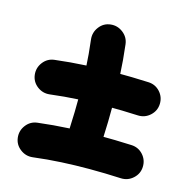

<svg xmlns="http://www.w3.org/2000/svg" viewBox="-87 -642 681 714"><g transform="rotate(15 253.0 -284.5)"><path d="M252.9 -560.3Q226.4 -557.3 210.1 -535.7Q193.8 -514.2 196.9 -487.7Q203.7 -432.4 206.3 -379.4Q208.9 -326.4 208.9 -272.3Q208.9 -212.4 205.9 -150.5Q204.8 -124 223.1 -104.1Q241.5 -84.1 267.9 -83Q294.9 -81.9 314.6 -99.9Q334.2 -117.9 335.3 -144.4Q338.3 -208.5 338.3 -272.3Q338.3 -329.6 335.5 -386.7Q332.8 -443.7 325.6 -503.5Q322.5 -530 301 -546.7Q279.4 -563.4 252.9 -560.3ZM28.9 -307Q32 -280.5 53.3 -264Q74.7 -247.6 101.2 -250.6Q156.5 -257.4 209.7 -260.2Q262.8 -262.9 316.9 -262.9Q376.5 -262.9 438.4 -260Q465.3 -258.9 485.2 -277Q505.1 -295.2 506.2 -321.7Q507.3 -348.6 489.4 -368.5Q471.4 -388.3 444.5 -389.4Q380.4 -392.3 316.9 -392.3Q259.6 -392.3 202.5 -389.4Q145.3 -386.5 85.3 -379.3Q58.8 -376.2 42.4 -354.9Q25.9 -333.5 28.9 -307ZM28.4 -64.8Q31.5 -38.3 52.9 -21.9Q74.2 -5.4 100.7 -8.4Q156 -15.3 209.2 -18Q262.3 -20.8 316.4 -20.8Q376 -20.8 437.9 -17.8Q464.8 -16.7 484.7 -34.9Q504.6 -53 505.7 -79.5Q506.8 -106.4 488.9 -126.3Q470.9 -146.1 444 -147.2Q379.9 -150.1 316.4 -150.1Q259.2 -150.1 202 -147.2Q144.8 -144.3 84.8 -137.1Q58.3 -134 41.9 -112.7Q25.4 -91.3 28.4 -64.8Z"/></g></svg>

Font: Mikhak VF
Style: Regular
Weight: 100
Designer: Amin Abedi
Version: Version 3.001